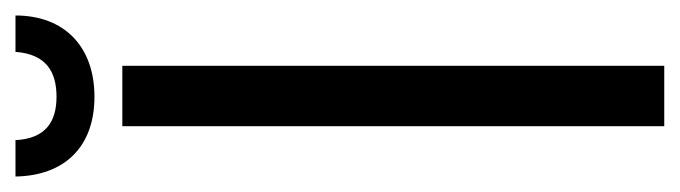

<svg xmlns="http://www.w3.org/2000/svg" viewBox="-360 -543 878 248"><g transform="rotate(-90 79.0 -419.0)"><path d="M136 -838C133 -798 110 -785 78 -785C47 -785 24 -798 22 -838H-25C-24 -775 13 -736 78 -736C143 -736 183 -775 183 -838ZM40 0H118V-700H40Z"/></g></svg>

Font: VL Bebas Neue Regular
Style: Regular
Weight: 400
Designer: Ryoichi Tsunekawa
Foundry: Ryoichi Tsunekawa
Version: Version 001.003